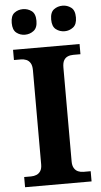

<svg xmlns="http://www.w3.org/2000/svg" viewBox="-61 -956 523 994"><g transform="rotate(-5 200.5 -459.5)"><path d="M28.1 0V-53H64.3Q79.2 -53 92.2 -58.3Q105.2 -63.6 113.3 -76.2Q121.4 -88.8 121.4 -110.5V-600Q121.4 -623.9 113.3 -637.1Q105.2 -650.4 92.2 -655.7Q79.2 -661 64.3 -661H28.1V-714H373.7V-661H336.3Q320.1 -661 307.2 -655.4Q294.3 -649.8 287.1 -636.8Q279.8 -623.9 279.8 -599.4V-111.7Q279.8 -90.5 287.6 -77.4Q295.4 -64.2 308.4 -58.6Q321.3 -53 336.3 -53H373.7V0ZM303.3 -786.6Q277.2 -786.6 257.8 -801.7Q238.3 -816.8 238.3 -853Q238.3 -890.2 257.8 -904.8Q277.2 -919.4 303.3 -919.4Q327.2 -919.4 347.1 -904.8Q367 -890.2 367 -853Q367 -816.8 347.1 -801.7Q327.2 -786.6 303.3 -786.6ZM97 -786.6Q71.5 -786.6 52.4 -801.7Q33.3 -816.8 33.3 -853Q33.3 -890.2 52.4 -904.8Q71.5 -919.4 97 -919.4Q122.1 -919.4 142 -904.8Q161.9 -890.2 161.9 -853Q161.9 -816.8 142 -801.7Q122.1 -786.6 97 -786.6Z"/></g></svg>

Font: Noto Serif Telugu
Style: Regular
Weight: 400
Designer: Jelle Bosma - Monotype Design Team
Foundry: Monotype Imaging Inc.
Version: Version 2.003